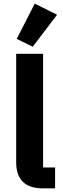

<svg xmlns="http://www.w3.org/2000/svg" viewBox="-20 -1036 343 1056"><path d="M160 -779 72 -822 171 -1016 294 -955ZM216 0C115 0 69 -51 69 -144V-740H217V-115H283V0Z"/></svg>

Font: Plexus Sans Bold
Style: Regular
Weight: 700
Version: Version 2.001;PS 002.001;hotconv 1.0.70;makeotf.lib2.5.58329